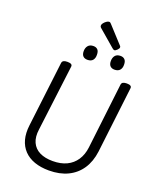

<svg xmlns="http://www.w3.org/2000/svg" viewBox="-229 -1458 1322 1609"><g transform="rotate(20 431.5 -653.0)"><path d="M408 19Q335 19 278.5 -1Q222 -21 185 -60Q148 -99 133 -154.5Q118 -210 127 -282L197 -863Q199 -877 210.5 -883.5Q222 -890 244 -890Q267 -890 278 -883.5Q289 -877 287 -862L214 -277Q204 -207 225.5 -160Q247 -113 294.5 -89.5Q342 -66 411 -66Q483 -66 535 -91Q587 -116 618.5 -163.5Q650 -211 658 -277L727 -863Q729 -877 740.5 -883.5Q752 -890 774 -890Q820 -890 816 -862L746 -273Q734 -180 690.5 -115Q647 -50 575.5 -15.5Q504 19 408 19ZM395 -963Q369 -963 355 -977.5Q341 -992 341 -1021Q341 -1051 357 -1070Q373 -1089 404 -1089Q429 -1089 442.5 -1074.5Q456 -1060 456 -1030Q457 -1000 442 -981.5Q427 -963 395 -963ZM636 -963Q611 -963 597 -977.5Q583 -992 583 -1021Q583 -1051 598.5 -1070Q614 -1089 646 -1089Q670 -1089 684 -1074.5Q698 -1060 698 -1030Q699 -1000 683.5 -981.5Q668 -963 636 -963ZM579 -1116Q575 -1116 570 -1119Q565 -1122 560 -1126L418 -1248Q408 -1256 405.5 -1261Q403 -1266 403 -1273Q403 -1283 412.5 -1295Q422 -1307 435 -1316Q448 -1325 458 -1325Q464 -1325 468.5 -1322Q473 -1319 477 -1314L608 -1171Q615 -1164 616 -1160.5Q617 -1157 617 -1154Q617 -1144 603 -1130Q589 -1116 579 -1116Z"/></g></svg>

Font: Playwrite GB S
Style: Italic
Weight: 400
Italic angle: -7°
Designer: Veronika Burian, José Scaglione
Foundry: TypeTogether
Version: Version 1.000